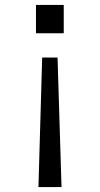

<svg xmlns="http://www.w3.org/2000/svg" viewBox="-20 -564 402 774"><path d="M228 190 212 -332H150L135 190ZM125 -544V-430H237V-544Z"/></svg>

Font: Sawarabi Gothic
Style: Regular
Weight: 400
Designer: mshio (mshio@users.sourceforge.jp)
Version: Version 20141215